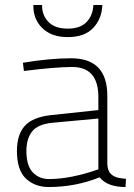

<svg xmlns="http://www.w3.org/2000/svg" viewBox="-20 -743 537 771"><path d="M484 8Q411 8 380 -31Q284 8 175 8Q120 8 84 -26Q48 -60 48 -137Q48 -203 80 -238Q112 -273 187 -281L375 -301V-353Q375 -474 270 -474Q204 -474 76 -458L72 -491Q180 -509 266 -509Q411 -509 411 -358V-87Q411 -71 416.5 -57.5Q422 -44 437.5 -35.5Q453 -27 486 -25ZM176 -24Q264 -24 375 -63V-267L190 -250Q131 -244 108.5 -214.5Q86 -185 86 -137Q86 -77 112 -50.5Q138 -24 176 -24ZM252 -594Q184 -594 147 -633Q114 -668 114 -718V-723H149V-720Q149 -681 175 -654.5Q201 -628 252 -628Q302 -628 327.5 -654.5Q353 -681 355 -723H391Q389 -668 354.5 -631Q320 -594 252 -594Z"/></svg>

Font: Storia Sans Thin
Style: Regular
Weight: 100
Designer: Accademia di Belle Arti di Urbino and others
Foundry: Accademia di Belle Arti di Urbino and others.
Version: Version 60.001;May 25, 2020;FontCreator 12.0.0.2522 64-bit